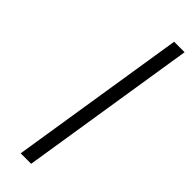

<svg xmlns="http://www.w3.org/2000/svg" viewBox="-251 -743 752 752"><g transform="rotate(45 124.5 -367.0)"><path d="M75 0 191 -734H249L133 0Z"/></g></svg>

Font: Exo Thin Light
Style: Italic
Weight: 300
Italic angle: -9°
Version: Version 2.000